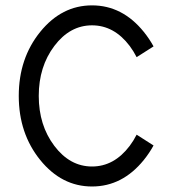

<svg xmlns="http://www.w3.org/2000/svg" viewBox="-20 -674 632 704"><path d="M317.4 9.8Q206.1 9.8 127.4 -87.4Q48.8 -184.6 48.8 -322.3Q48.8 -460 127.4 -557.1Q206.1 -654.3 317.4 -654.3Q428.7 -654.3 507.3 -557.1Q527.8 -531.7 543 -503.9L481 -464.4Q470.2 -485.8 455.6 -505.4Q398.4 -581.1 317.4 -581.1Q236.3 -581.1 179.2 -505.4Q122.1 -429.7 122.1 -322.3Q122.1 -214.8 179.2 -139.2Q236.3 -63.5 317.4 -63.5Q398.4 -63.5 455.6 -139.2Q470.2 -158.7 481 -180.2L543 -140.6Q527.8 -112.8 507.3 -87.4Q428.7 9.8 317.4 9.8Z"/></svg>

Font: Catrinity
Style: Regular
Weight: 400
Designer: Alexander Lange
Foundry: High-Logic / Made with FontCreator
Version: Version 2.090;May 20, 2024;FontCreator 15.0.0.2974 64-bit